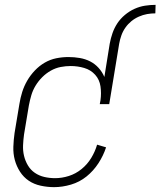

<svg xmlns="http://www.w3.org/2000/svg" viewBox="-20 -763 661 791"><path d="M432 -583Q436 -605 443.5 -626.5Q451 -648 463.5 -667Q476 -686 494.5 -701.5Q513 -717 534 -726.5Q555 -736 577 -739.5Q599 -743 621 -743L620 -708Q603 -708 586 -705Q569 -702 552 -694.5Q535 -687 521 -675.5Q507 -664 496.5 -649Q486 -634 480 -617Q474 -600 471 -583ZM203 8Q175 8 147.5 2Q120 -4 98.5 -18.5Q77 -33 62.5 -55.5Q48 -78 41 -104Q34 -130 35 -158.5Q36 -187 40 -215L60 -335Q64 -360 71.5 -384Q79 -408 92 -430.5Q105 -453 123.5 -472.5Q142 -492 164.5 -505Q187 -518 212 -523Q237 -528 262 -528Q286 -528 309 -524Q332 -520 351.5 -510Q371 -500 386 -483.5Q401 -467 410 -446L432 -583H471L430 -334H391L394 -350Q398 -379 394 -407Q390 -435 372 -455Q354 -475 327 -483Q300 -491 271 -491Q251 -491 230 -487Q209 -483 189.5 -472Q170 -461 154 -445Q138 -429 126.5 -410Q115 -391 109 -370.5Q103 -350 99 -329L79 -209Q76 -187 75 -164.5Q74 -142 79 -121Q84 -100 95 -81.5Q106 -63 123.5 -51Q141 -39 162.5 -34Q184 -29 207 -29Q235 -29 263.5 -38Q292 -47 316 -66.5Q340 -86 356 -112.5Q372 -139 380 -167L417 -156Q406 -122 385.5 -90.5Q365 -59 336.5 -36Q308 -13 272.5 -2.5Q237 8 203 8Z"/></svg>

Font: Iosevka Term Curly Extralight
Style: Italic
Weight: 200
Italic angle: -9°
Designer: Belleve Invis
Foundry: Belleve Invis
Version: Version 32.3.0